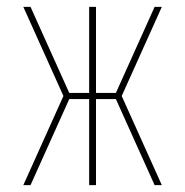

<svg xmlns="http://www.w3.org/2000/svg" viewBox="-20 -540 540 560"><path d="M69 0H48L165 -260L48 -520H69L182 -269H240V-520H260V-269H318L431 -520H452L335 -260L452 0H431L318 -251H260V0H240V-251H182Z"/></svg>

Font: Iosevka Curly Thin
Style: Regular
Weight: 100
Monospace: yes
Designer: Belleve Invis
Foundry: Belleve Invis
Version: Version 22.1.2; ttfautohint (v1.8.4)